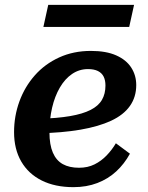

<svg xmlns="http://www.w3.org/2000/svg" viewBox="-20 -759 611 792"><path d="M283 13Q207 13 152 -14.5Q97 -42 67.5 -93Q38 -144 38 -214Q38 -280 60 -340.5Q82 -401 123.5 -448Q165 -495 224 -522Q283 -549 355 -549Q418 -549 459.5 -530.5Q501 -512 521.5 -480Q542 -448 542 -408Q542 -359 516 -322Q490 -285 438.5 -261Q387 -237 311.5 -224Q236 -211 136 -209L141 -269Q216 -271 268.5 -280Q321 -289 353.5 -305.5Q386 -322 400.5 -347Q415 -372 415 -406Q415 -428 407.5 -443Q400 -458 384 -466Q368 -474 343 -474Q307 -474 277.5 -454Q248 -434 227 -398Q206 -362 195 -315Q184 -268 184 -213Q184 -162 198 -129.5Q212 -97 239 -82Q266 -67 306 -67Q342 -67 370 -81Q398 -95 420 -118Q442 -141 458 -168L516 -125Q493 -83 459.5 -52Q426 -21 381.5 -4Q337 13 283 13ZM179 -739H533L513 -648H159Z"/></svg>

Font: Roboto Serif 20pt SemiBold
Style: Italic
Weight: 600
Italic angle: -10°
Version: Version 1.007